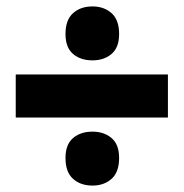

<svg xmlns="http://www.w3.org/2000/svg" viewBox="-20 -669 573 598"><path d="M268 -91Q231 -91 207.5 -112Q184 -133 184 -177Q184 -219 207.5 -239Q231 -259 268 -259Q304 -259 327.5 -239Q351 -219 351 -177Q351 -133 327.5 -112Q304 -91 268 -91ZM29 -437H503V-303H29ZM268 -481Q231 -481 207.5 -501Q184 -521 184 -563Q184 -607 207.5 -628Q231 -649 268 -649Q304 -649 327.5 -628Q351 -607 351 -563Q351 -521 327.5 -501Q304 -481 268 -481Z"/></svg>

Font: Encode Sans Normal
Style: Black
Weight: 900
Designer: Pablo Impallari, Andres Torresi
Foundry: Pablo Impallari, Andres Torresi
Version: Version 1.000; ttfautohint (v1.00) -l 8 -r 50 -G 200 -x 14 -